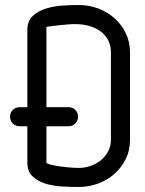

<svg xmlns="http://www.w3.org/2000/svg" viewBox="-20 -747 578 765"><path d="M89 -628Q89 -664 111 -684Q133 -704 165 -713.5Q197 -723 232 -725Q267 -727 294 -727Q334 -727 370.5 -713.5Q407 -700 435.5 -675Q464 -650 481 -615Q498 -580 498 -538V-191Q498 -147 480.5 -112.5Q463 -78 434.5 -53Q406 -28 369 -15Q332 -2 294 -2Q263 -2 227 -4Q191 -6 160.5 -15.5Q130 -25 109.5 -44.5Q89 -64 89 -99V-244H59Q42 -244 31 -255Q20 -266 20 -282Q20 -298 31 -309Q42 -320 59 -320H89ZM165 -99Q165 -96 178.5 -92Q192 -88 212 -85Q232 -82 254 -80Q276 -78 294 -78Q318 -78 341 -86Q364 -94 382 -108.5Q400 -123 411 -144Q422 -165 422 -191V-538Q422 -567 410 -588.5Q398 -610 378 -624Q358 -638 332.5 -644.5Q307 -651 280 -651Q265 -651 248.5 -649.5Q232 -648 216 -646.5Q200 -645 186.5 -643Q173 -641 165 -640V-320H253Q269 -320 280 -309Q291 -298 291 -282Q291 -266 280 -255Q269 -244 253 -244H165Z"/></svg>

Font: VDS Compensated
Style: Light
Weight: 300
Designer: artmaker
Foundry: artmaker
Version: Version 1.000 2012 initial release